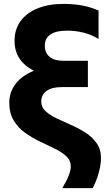

<svg xmlns="http://www.w3.org/2000/svg" viewBox="-20 -755 550 985"><path d="M456 210H299.6Q322.5 172.2 332.8 144.9Q343.1 117.6 343.1 98.8Q343.1 68 320.4 46.8Q297.6 25.5 261.6 7.9Q225.6 -9.8 185.4 -28.8Q145.1 -47.9 109.1 -73.5Q73.1 -99.1 50.4 -136.6Q27.6 -174 27.6 -228.2Q27.6 -282.9 60.4 -325.2Q93.1 -367.6 153.6 -392.1Q54.6 -442.6 54.6 -545.8Q54.6 -604.2 85.4 -646.6Q116.1 -688.9 172.4 -711.9Q228.8 -735 306.4 -735Q358.2 -735 401.8 -726.8Q445.4 -718.5 485.6 -701.1V-555Q452.1 -576.2 410.9 -587Q369.8 -597.8 322.9 -597.8Q267.5 -597.8 238.7 -578.1Q209.9 -558.4 209.9 -520.4Q209.9 -484 234.4 -463.6Q258.9 -443.2 302.9 -443.2H430.9V-308.2H297.1Q245.9 -308.2 218.8 -288.7Q191.6 -269.1 191.6 -233Q191.6 -204.8 213.8 -184.5Q235.9 -164.2 270.8 -147.7Q305.8 -131.1 344.9 -113.9Q384 -96.6 418.9 -74.2Q453.9 -51.8 476 -20.3Q498.1 11.1 498.1 57Q498.1 78.5 493.2 103.4Q488.2 128.4 479.1 155.3Q469.9 182.2 456 210Z"/></svg>

Font: Geologica-Sharp
Style: Regular
Weight: 100
Designer: Sindre Bremnes, Frode Helland
Foundry: Monokrom Skriftforlag AS
Version: Version 1.010;gftools[0.9.28]